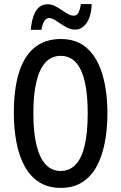

<svg xmlns="http://www.w3.org/2000/svg" viewBox="-20 -917 597 947"><path d="M509.8 -357.9Q509.8 -279.3 496.6 -212.2Q483.4 -145 456.1 -95.2Q428.7 -45.4 385 -17.8Q341.3 9.8 279.8 9.8Q217.3 9.8 173.1 -18.6Q128.9 -46.9 101.6 -96.9Q74.2 -147 61.3 -214.1Q48.3 -281.2 48.3 -358.9Q48.3 -480.5 74.5 -561.8Q100.6 -643.1 152.1 -683.8Q203.6 -724.6 279.8 -724.6Q361.3 -724.6 411.9 -677Q462.4 -629.4 486.1 -546.6Q509.8 -463.9 509.8 -357.9ZM144.5 -357.9Q144.5 -264.6 159.9 -201.2Q175.3 -137.7 205.3 -105.7Q235.4 -73.7 278.8 -73.7Q323.2 -73.7 353 -105Q382.8 -136.2 397.7 -199.7Q412.6 -263.2 412.6 -357.9Q412.6 -499.5 379.4 -570.6Q346.2 -641.6 279.8 -641.6Q234.9 -641.6 204.8 -609.6Q174.8 -577.6 159.7 -514.4Q144.5 -451.2 144.5 -357.9ZM131.8 -770Q133.8 -793.5 138.9 -816.2Q144 -838.9 153.3 -856.7Q162.6 -874.5 178 -885.3Q193.4 -896 214.8 -896Q233.9 -896 250.7 -887.5Q267.6 -878.9 283.7 -867.9Q299.8 -856.9 314.7 -848.4Q329.6 -839.8 344.2 -839.8Q359.4 -839.8 367.2 -855.2Q375 -870.6 378.9 -897H432.6Q429.7 -835.9 407 -803.5Q384.3 -771 350.6 -771Q332 -771 314 -779.5Q295.9 -788.1 279.5 -799.6Q263.2 -811 248.8 -819.6Q234.4 -828.1 222.2 -828.1Q209 -828.1 199 -813.2Q189 -798.3 184.6 -770Z"/></svg>

Font: Open Sans Condensed Medium
Style: Regular
Weight: 500
Width: 3
Designer: Monotype Design Team
Foundry: Monotype Imaging Inc.
Version: Version 3.000